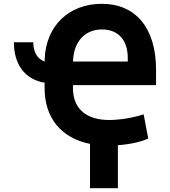

<svg xmlns="http://www.w3.org/2000/svg" viewBox="-20 -757 896 1013"><path d="M155.5 -534.1H53.3C53.3 -415.1 113.3 -337.4 215.2 -320.7V-292.6C215.2 -134.2 303.6 -28.4 454.9 2.1V235.8H601.9V9.2C664.8 4.6 727.6 -8.9 762.1 -26.3L737.9 -153.8C680.4 -134.9 608.7 -123.9 556.8 -123.9C435.4 -123.9 369.3 -182.2 365.1 -282.7L364.7 -307.9H803.3V-389.6C803.3 -607.6 697.1 -736.9 517.4 -736.9C342 -736.9 221.2 -619 215.6 -442.8L215.2 -432.2C177.2 -446.4 155.5 -481.9 155.5 -534.1ZM365.1 -432.5 365.8 -442.1C371.4 -540.1 430 -601.6 518.1 -601.6C603.3 -601.6 654.1 -545.8 654.1 -452.4V-432.5Z"/></svg>

Font: Margiela Sans
Style: Bold
Weight: 700
Designer: Stefan Endress, Andreas Faust
Version: Version 1.100;FEAKit 1.0